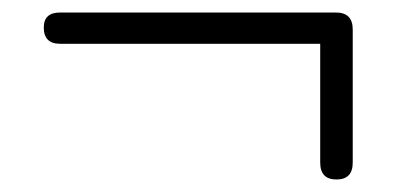

<svg xmlns="http://www.w3.org/2000/svg" viewBox="-20 -434 640 307"><path d="M518 -147Q492 -147 492 -174V-364H76Q50 -364 50 -390Q50 -414 76 -414H517Q544 -414 544 -387V-174Q544 -147 518 -147Z"/></svg>

Font: Nunito Light
Style: Regular
Weight: 300
Designer: Vernon Adams
Foundry: Vernon Adams
Version: Version 3.601; ttfautohint (v1.8.2.53-6de2)